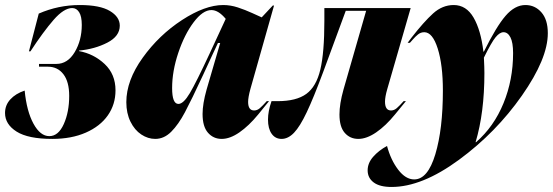

<svg xmlns="http://www.w3.org/2000/svg" viewBox="-34 -540 2197 763"><path d="M64 -180Q72 -98 99 -48.5Q126 1 162 1Q198 1 219.5 -47Q241 -95 241 -159Q241 -215 218 -245Q195 -275 156 -275H121V-286H190Q235 -286 263 -333Q291 -380 291 -441Q291 -475 280.5 -491.5Q270 -508 253 -508Q220 -508 179 -461Q138 -414 87 -336H81L120 -486Q198 -520 283 -520Q363 -520 402.5 -496.5Q442 -473 442 -438Q442 -396 392.5 -370.5Q343 -345 280 -339V-337Q339 -326 382 -285.5Q425 -245 425 -181Q425 -125 394.5 -81.5Q364 -38 307 -13Q250 12 174 12Q78 12 32 -17Q-14 -46 -14 -91Q-14 -122 7 -145Q28 -168 64 -180Z M799 -327 863 -465Q834 -500 806 -500Q772 -500 735.5 -451.5Q699 -403 674.5 -330Q650 -257 650 -190Q650 -127 675 -127Q695 -127 720.5 -170Q746 -213 799 -327ZM853 -520Q882 -520 911 -510.5Q940 -501 968.5 -488Q997 -475 1006 -471L1050 -518H1055L961 -186Q952 -153 952 -135Q952 -101 976 -101Q988 -101 998.5 -110Q1009 -119 1026 -138H1035Q1029 -130 992 -85Q955 -40 917.5 -14Q880 12 847 12Q814 12 792.5 -12.5Q771 -37 771 -87Q771 -127 787 -184L841 -369H832L810 -322Q776 -248 773 -242Q727 -143 701 -94Q675 -45 646.5 -16.5Q618 12 583 12Q554 12 527.5 -5.5Q501 -23 484.5 -56.5Q468 -90 468 -134Q468 -220 533 -310.5Q598 -401 689.5 -460.5Q781 -520 853 -520Z M1045 -138H1069Q1144 -138 1183.5 -167Q1223 -196 1239 -263.5Q1255 -331 1255 -457V-508H1598L1505 -186Q1496 -155 1496 -136Q1496 -101 1520 -101Q1532 -101 1542.5 -110Q1553 -119 1570 -138H1579Q1573 -131 1536 -85.5Q1499 -40 1461 -14Q1423 12 1390 12Q1357 12 1336 -12Q1315 -36 1315 -85Q1315 -127 1331 -184L1421 -497H1340L1250 -253Q1212 -151 1185 -94Q1158 -37 1134.5 -12.5Q1111 12 1085 12Q1060 12 1045.5 -8.5Q1031 -29 1031 -65Q1031 -98 1045 -138Z M1504 40Q1519 96 1548.5 134.5Q1578 173 1612 173Q1666 173 1696 73Q1726 -27 1726 -180Q1726 -282 1705.5 -347Q1685 -412 1652 -412Q1638 -412 1627 -403Q1616 -394 1607 -383.5Q1598 -373 1595 -370H1586L1601 -390Q1650 -453 1687 -486.5Q1724 -520 1769 -520Q1819 -520 1848 -470Q1877 -420 1887 -335H1889Q1938 -434 1975 -477Q2012 -520 2054 -520Q2092 -520 2117.5 -491Q2143 -462 2143 -408Q2143 -307 2040 -160Q1937 -13 1790 95Q1643 203 1522 203Q1475 203 1451 185Q1427 167 1427 137Q1427 108 1449 83Q1471 58 1504 40ZM1858 25Q1929 -37 1967 -130Q2005 -223 2005 -329Q2005 -371 1994.5 -391.5Q1984 -412 1967 -412Q1952 -412 1935.5 -392Q1919 -372 1889 -311Q1891 -271 1891 -250Q1891 -92 1856 25Z"/></svg>

Font: Nyght Serif Dark Italic
Style: Regular
Weight: 800
Italic angle: -16°
Designer: Maksym Kobuzan
Version: Version 0.400